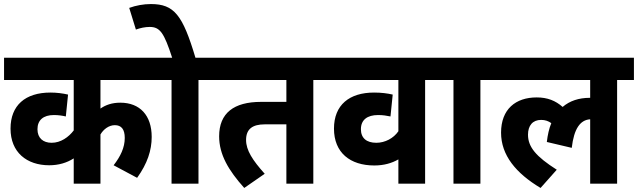

<svg xmlns="http://www.w3.org/2000/svg" viewBox="-20 -907 3150 948"><path d="M771 -512V-622H0V-512H344V-263C319 -230 280 -202 235 -202C193 -202 165 -225 165 -269C165 -314 194 -339 246 -339C268 -339 288 -336 305 -332L316 -440C290 -446 260 -450 229 -450C105 -450 32 -387 32 -272C32 -155 112 -91 223 -91C269 -91 310 -103 344 -125V0H476V-243C491 -269 518 -289 547 -289C579 -289 596 -269 596 -226C596 -178 575 -135 541 -91L657 -29C708 -100 729 -165 729 -231C729 -337 671 -400 574 -400C533 -400 502 -389 476 -371V-512Z M960 -512H1044V-622H945C882 -833 840 -887 725 -887C689 -887 651 -880 618 -868L651 -761C673 -769 697 -774 719 -774C770 -774 790 -745 830 -622H757V-512H827V0H960Z M1527 -512H1611V-622H1030V-512H1394V-404H1269C1135 -404 1062 -349 1062 -234C1062 -144 1108 -66 1186 21L1287 -49C1227 -116 1195 -165 1195 -216C1195 -270 1227 -293 1287 -293H1394V0H1527Z M2163 -512V-622H1597V-512H1947V-259C1923 -224 1881 -202 1838 -202C1790 -202 1762 -225 1762 -269C1762 -315 1793 -339 1847 -339C1870 -339 1889 -336 1908 -332L1919 -440C1893 -446 1863 -450 1827 -450C1705 -450 1629 -389 1629 -272C1629 -153 1709 -90 1828 -90C1875 -90 1914 -101 1947 -120V0H2079V-512Z M2352 -512H2436V-622H2149V-512H2219V0H2352Z M2422 -512H2894V-424H2892C2838 -424 2793 -409 2758 -379C2723 -410 2683 -426 2630 -426C2526 -426 2454 -368 2454 -252C2454 -141 2527 -52 2649 21L2729 -69C2627 -134 2587 -181 2587 -242C2587 -287 2610 -315 2652 -315C2672 -315 2688 -309 2702 -299C2691 -272 2684 -241 2680 -206L2803 -177C2814 -272 2845 -315 2894 -318V0H3027V-512H3110V-622H2422Z"/></svg>

Font: Noto Sans Devanagari SemiCondensed
Style: Bold
Weight: 700
Width: 4
Designer: Jelle Bosma - Monotype Design Team
Foundry: Monotype Imaging Inc.
Version: Version 2.004